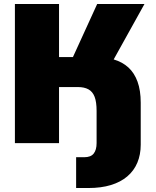

<svg xmlns="http://www.w3.org/2000/svg" viewBox="-20 -720 786 966"><path d="M55 0V-700H277V-433H347L469 -700H707L552 -421Q596 -408 626 -380.5Q656 -353 672 -309Q688 -265 688 -203V8Q688 58 671 98.5Q654 139 620.5 167.5Q587 196 538 211Q489 226 424 226H363V71H404Q437 71 451.5 52.5Q466 34 466 0V-162Q466 -207 456 -233Q446 -259 425 -270.5Q404 -282 372 -282H277V0Z"/></svg>

Font: Golos Text ExtraBold
Style: Regular
Weight: 800
Designer: A.Korolkova, Vitaly Kuzmin
Foundry: ParaType Ltd
Version: Version 2.004